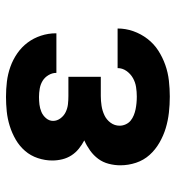

<svg xmlns="http://www.w3.org/2000/svg" viewBox="7 -585 586 640"><g transform="rotate(-90 300.0 -265.0)"><path d="M298 8Q271 8 244.5 5Q218 2 193 -5.5Q168 -13 144.5 -26.5Q121 -40 103.5 -59.5Q86 -79 77.5 -104.5Q69 -130 69 -157Q69 -176 74 -195.5Q79 -215 90.5 -230.5Q102 -246 118 -257.5Q134 -269 152 -277Q137 -285 124 -295.5Q111 -306 102 -320Q93 -334 89 -350.5Q85 -367 85 -384Q85 -408 93 -432Q101 -456 117 -474.5Q133 -493 154.5 -505.5Q176 -518 200 -525.5Q224 -533 248.5 -535.5Q273 -538 297 -538Q323 -538 348 -535Q373 -532 397 -523.5Q421 -515 442 -500.5Q463 -486 478 -466Q493 -446 501 -421.5Q509 -397 509 -372Q509 -371 509 -371Q509 -371 509 -370H377Q377 -370 377 -370Q377 -370 377 -371Q377 -384 369.5 -396.5Q362 -409 350.5 -416Q339 -423 325 -425.5Q311 -428 297 -428Q284 -428 271.5 -426.5Q259 -425 247 -420Q235 -415 226 -404.5Q217 -394 217 -381Q217 -368 225.5 -356.5Q234 -345 246.5 -339Q259 -333 272.5 -331.5Q286 -330 300 -330H364V-222H300Q284 -222 267.5 -219.5Q251 -217 236 -210Q221 -203 211 -189.5Q201 -176 201 -159Q201 -149 205.5 -139Q210 -129 218 -122.5Q226 -116 236 -112Q246 -108 256 -106Q266 -104 276.5 -103Q287 -102 298 -102Q314 -102 330 -104.5Q346 -107 360 -115Q374 -123 383.5 -136.5Q393 -150 393 -166H525Q525 -139 516 -113.5Q507 -88 490.5 -66.5Q474 -45 451.5 -30.5Q429 -16 403.5 -7Q378 2 351 5Q324 8 298 8Z"/></g></svg>

Font: Iosevka Curly Slab XBdEx
Style: Regular
Weight: 800
Width: 7
Monospace: yes
Designer: Belleve Invis
Foundry: Belleve Invis
Version: Version 11.0.0; ttfautohint (v1.8.3)